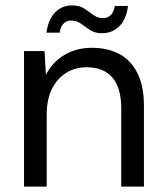

<svg xmlns="http://www.w3.org/2000/svg" viewBox="-20 -691 613 711"><path d="M69 0V-502H145L150 -414Q174 -461 218.5 -487.5Q263 -514 320 -514Q379 -514 422 -491Q465 -468 489 -420Q513 -372 513 -299V0H429V-290Q429 -366 396 -404Q363 -442 301 -442Q259 -442 225.5 -421.5Q192 -401 172.5 -362Q153 -323 153 -267V0ZM358 -568Q331 -568 313 -580Q295 -592 279.5 -603.5Q264 -615 243 -615Q227 -615 215.5 -604Q204 -593 201 -570H152Q159 -620 184.5 -645.5Q210 -671 247 -671Q274 -671 291.5 -659.5Q309 -648 325 -636Q341 -624 362 -624Q379 -624 390.5 -635.5Q402 -647 405 -669H454Q448 -620 422 -594Q396 -568 358 -568Z"/></svg>

Font: DM Sans 16pt
Style: Regular
Weight: 400
Version: Version 4.004;gftools[0.9.30]